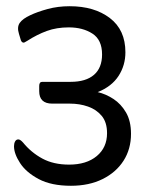

<svg xmlns="http://www.w3.org/2000/svg" viewBox="-20 -587 481 617"><path d="M294 -291Q320 -285 344.5 -269Q369 -253 385 -225.5Q401 -198 401 -157Q401 -108 377 -70.5Q353 -33 309.5 -11.5Q266 10 208 10Q145 10 104.5 -11.5Q64 -33 44.5 -63Q25 -93 25 -117Q25 -126 28.5 -132.5Q32 -139 39 -139Q45 -139 54 -129Q80 -97 116 -77.5Q152 -58 202 -58Q258 -58 291 -85.5Q324 -113 324 -159Q324 -194 307 -214.5Q290 -235 263 -244.5Q236 -254 205 -254H148Q106 -254 106 -294V-311Q106 -324 116 -324H207Q256 -324 282 -346.5Q308 -369 308 -412Q308 -459 277 -479Q246 -499 201 -499Q162 -499 130.5 -487.5Q99 -476 68 -456Q64 -454 61 -452Q58 -450 56 -450Q50 -450 47 -458L41 -478Q34 -500 43.5 -513.5Q53 -527 77 -538Q100 -549 133 -558Q166 -567 204 -567Q283 -567 333 -529Q383 -491 383 -419Q383 -377 361 -343Q339 -309 294 -291Z"/></svg>

Font: Zain
Style: Regular
Weight: 400
Designer: Zain,Boutros
Foundry: Mobile Telecommunications Company (Zain), 2024
Version: Version 1.51; ttfautohint (v1.8.4)